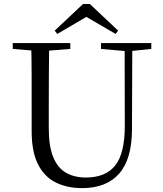

<svg xmlns="http://www.w3.org/2000/svg" viewBox="-20 -949 837 985"><path d="M440.9 -928.5 586.1 -791.8 573.1 -774.8 394.9 -878.9H451.3L273.7 -774.8L260.7 -791.8L405.9 -928.5ZM401.2 16.1Q323.9 16.1 265.4 -13.2Q206.9 -42.4 174.6 -106.7Q142.4 -171.1 142.4 -276.5V-391Q142.4 -475.8 142.3 -560.2Q142.2 -644.6 140 -728H232.2Q231.2 -645.4 230.7 -561.2Q230.2 -477 230.2 -391V-291.5Q230.2 -198.9 253 -143.1Q275.8 -87.3 318.7 -62.8Q361.7 -38.3 420.2 -38.3Q522.2 -38.3 571.4 -100.5Q620.6 -162.6 620.2 -305.7L619.4 -728H658.7L657.1 -285.6Q656.7 -132.5 591.2 -58.2Q525.7 16.1 401.2 16.1ZM45.5 -698V-728H340.7V-698L201.1 -686.9H179.8ZM498.2 -698V-728H756.2V-698L647.1 -686.7H626.2Z"/></svg>

Font: Noto Serif TC
Style: Regular
Weight: 200
Designer: Ryoko NISHIZUKA 西塚涼子 (kana & ideographs); Frank Grießhammer (Latin, Greek & Cyrillic); Wenlong ZHANG 张文龙 (bopomofo); San
Foundry: Adobe
Version: Version 2.001;hotconv 1.1.0;makeotfexe 2.6.0